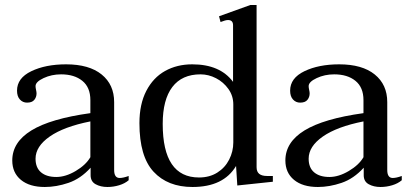

<svg xmlns="http://www.w3.org/2000/svg" viewBox="-20 -737 1637 767"><path d="M29 -96Q29 -169 105.5 -216Q182 -263 341 -285V-337Q341 -388 309 -414Q277 -440 224 -440Q186 -440 154 -425Q122 -410 122 -393Q122 -387 124 -378Q126 -369 126 -364Q126 -349 117 -338Q108 -327 88 -327Q71 -327 59.5 -339.5Q48 -352 48 -375Q48 -425 105 -452.5Q162 -480 244 -480Q336 -480 386 -439.5Q436 -399 436 -329V-58Q436 -26 458 -26Q472 -26 494 -34V-17Q479 -4 456 3Q433 10 409 10Q382 10 362 -1Q342 -12 342 -37V-67Q302 -23 253.5 -6.5Q205 10 159 10Q98 10 63.5 -18.5Q29 -47 29 -96ZM341 -109V-252Q235 -231 178.5 -191.5Q122 -152 122 -103Q122 -67 144 -48.5Q166 -30 205 -30Q242 -30 282.5 -54Q323 -78 341 -109Z M537 -245Q537 -321 564.5 -374Q592 -427 639.5 -453.5Q687 -480 748 -480Q859 -480 911 -410V-636Q911 -657 891 -657Q881 -657 861 -649L855 -672L980 -717H1005V-69Q1005 -51 1015.5 -42.5Q1026 -34 1047 -34H1070V-11L928 4L923 -74Q873 10 749 10Q650 10 593.5 -51Q537 -112 537 -245ZM912 -168V-320Q912 -354 892.5 -381.5Q873 -409 843 -424.5Q813 -440 781 -440Q707 -440 668.5 -389.5Q630 -339 630 -242Q630 -28 775 -28Q817 -28 848 -47.5Q879 -67 895.5 -99.5Q912 -132 912 -168Z M1120 -96Q1120 -169 1196.5 -216Q1273 -263 1432 -285V-337Q1432 -388 1400 -414Q1368 -440 1315 -440Q1277 -440 1245 -425Q1213 -410 1213 -393Q1213 -387 1215 -378Q1217 -369 1217 -364Q1217 -349 1208 -338Q1199 -327 1179 -327Q1162 -327 1150.5 -339.5Q1139 -352 1139 -375Q1139 -425 1196 -452.5Q1253 -480 1335 -480Q1427 -480 1477 -439.5Q1527 -399 1527 -329V-58Q1527 -26 1549 -26Q1563 -26 1585 -34V-17Q1570 -4 1547 3Q1524 10 1500 10Q1473 10 1453 -1Q1433 -12 1433 -37V-67Q1393 -23 1344.5 -6.5Q1296 10 1250 10Q1189 10 1154.5 -18.5Q1120 -47 1120 -96ZM1432 -109V-252Q1326 -231 1269.5 -191.5Q1213 -152 1213 -103Q1213 -67 1235 -48.5Q1257 -30 1296 -30Q1333 -30 1373.5 -54Q1414 -78 1432 -109Z"/></svg>

Font: TavirajRegular
Style: Regular
Weight: 400
Designer: Katatrad Team
Foundry: CadsonDemak
Version: Version 1.001